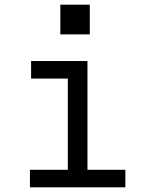

<svg xmlns="http://www.w3.org/2000/svg" viewBox="-20 -801 640 821"><path d="M108 0H516V-75H354V-540H113V-465H270V-75H108ZM238 -654H364V-781H238Z"/></svg>

Font: CommitMonoNiceRocks
Style: Regular
Weight: 400
Monospace: yes
Designer: Eigil Nikolajsen
Foundry: Eigil Nikolajsen
Version: Version 1.143